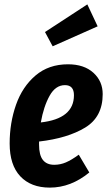

<svg xmlns="http://www.w3.org/2000/svg" viewBox="-20 -839 494 875"><path d="M448 -410Q448 -306 368 -257.5Q288 -209 158 -194V-180Q158 -132 175.5 -110Q193 -88 227 -88Q255 -88 280.5 -99Q306 -110 339 -134L387 -53Q303 16 207 16Q121 16 72.5 -35.5Q24 -87 24 -185Q24 -279 53 -361.5Q82 -444 142 -495Q202 -546 290 -546Q363 -546 405.5 -507.5Q448 -469 448 -410ZM317 -405Q317 -451 276 -451Q233 -451 206 -402.5Q179 -354 166 -281Q317 -298 317 -405ZM378 -819 425 -719 220 -628 185 -693Z"/></svg>

Font: Fira Sans Extra Condensed SemiBold
Style: Italic
Weight: 600
Width: 3
Italic angle: -8°
Designer: Carrois Corporate & Edenspiekermann AG
Foundry: Carrois Corporate GbR & Edenspiekermann AG
Version: Version 4.203